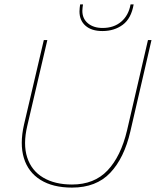

<svg xmlns="http://www.w3.org/2000/svg" viewBox="-20 -842 708 872"><path d="M307 10Q220 10 164 -25Q108 -60 88.5 -124Q69 -188 89 -276L179 -660H195L104 -271Q84 -187 103.5 -127Q123 -67 176 -35.5Q229 -4 307 -4Q408 -4 468.5 -68Q529 -132 557 -250L652 -660H668L572 -245Q544 -124 480.5 -57Q417 10 307 10ZM587 -822Q576 -758 537.5 -729.5Q499 -701 445 -701Q396 -701 368.5 -725Q341 -749 341 -790Q341 -798 342 -806.5Q343 -815 344 -822H357Q356 -815 355 -807.5Q354 -800 354 -793Q354 -757 379.5 -736Q405 -715 446 -715Q497 -715 530.5 -743.5Q564 -772 573 -822Z"/></svg>

Font: Work Sans Thin
Style: Italic
Weight: 250
Italic angle: -13°
Designer: Wei Huang
Foundry: Wei Huang
Version: Version 2.012